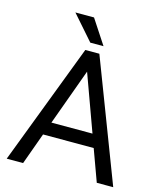

<svg xmlns="http://www.w3.org/2000/svg" viewBox="-130 -996 912 1089"><g transform="rotate(15 326.0 -451.0)"><path d="M543 0 475.1 -186H177.7L110.4 0H14.2L285.2 -710.9H367.7L639.6 0ZM206.1 -263.2H447.3L326.7 -594.7ZM285.2 -901.9 379.4 -758.3H301.8L175.8 -901.9Z"/></g></svg>

Font: Vazirmatn UI FD
Style: Regular
Weight: 400
Designer: Saber Rastikerdar
Foundry: Saber Rastikerdar
Version: Version 33.003